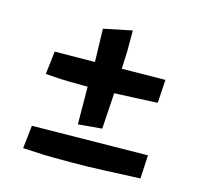

<svg xmlns="http://www.w3.org/2000/svg" viewBox="-82 -587 728 699"><g transform="rotate(15 281.5 -238.0)"><path d="M230 -254.9V-258.8H219.7Q148.9 -258.8 121.6 -260.7Q94.2 -262.7 70.8 -264.2L81.1 -351.1L232.4 -352.5L229 -477.1L335.9 -499V-419.9L333 -354L497.1 -356L491.7 -268.1Q446.8 -266.1 408.4 -264.2Q370.1 -262.2 329.1 -260.7V-254.9L320.8 -125L231 -117.2ZM70.8 -68.8 506.8 -74.2 502 14.2 366.2 20Q298.8 22.9 247.1 22.9Q195.3 22.9 176.3 22.7Q157.2 22.5 139.6 22Q110.8 21 61 18.1Z"/></g></svg>

Font: Passero One
Style: Regular
Weight: 400
Designer: Viktoriya Grabowska
Foundry: Viktoriya Grabowska
Version: Version 1.003